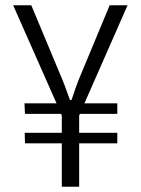

<svg xmlns="http://www.w3.org/2000/svg" viewBox="-20 -710 536 730"><path d="M301 -317H426V-277H284L281 -271V-205H426V-165H281V0H215V-165H75L74 -205H215V-271L212 -277H75L73 -317H195L30 -690H99L218 -405Q224 -391 234.5 -361.5Q245 -332 246 -330H252Q269 -381 278 -404L397 -690H465Z"/></svg>

Font: exo2condensed_l
Style: Regular
Weight: 300
Width: 3
Designer: Natanael Gama
Version: Version 1.001;PS 001.001;hotconv 1.0.70;makeotf.lib2.5.58329